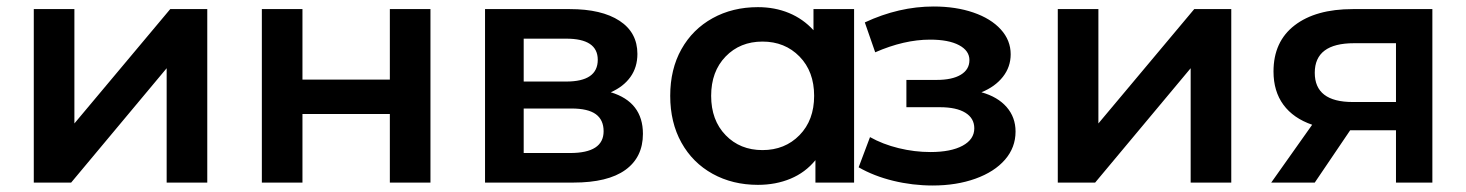

<svg xmlns="http://www.w3.org/2000/svg" viewBox="-20 -562 4513 591"><path d="M84 -534H209V-182L504 -534H618V0H493V-352L199 0H84Z M786 -534H911V-317H1180V-534H1305V0H1180V-211H911V0H786Z M1959 -150Q1959 -78 1905 -39Q1851 0 1745 0H1473V-534H1734Q1832 -534 1887 -498Q1942 -462 1942 -396Q1942 -355 1920.5 -325Q1899 -295 1860 -278Q1959 -248 1959 -150ZM1592 -311H1723Q1820 -311 1820 -378Q1820 -443 1723 -443H1592ZM1838 -158Q1838 -193 1814 -210.5Q1790 -228 1739 -228H1592V-91H1735Q1838 -91 1838 -158Z M2609 -534V0H2490V-69Q2459 -31 2413.5 -12Q2368 7 2313 7Q2235 7 2173.5 -27Q2112 -61 2077.5 -123Q2043 -185 2043 -267Q2043 -349 2077.5 -410.5Q2112 -472 2173.5 -506Q2235 -540 2313 -540Q2365 -540 2408.5 -522Q2452 -504 2484 -469V-534ZM2486 -267Q2486 -342 2441 -388Q2396 -434 2327 -434Q2258 -434 2213.5 -388Q2169 -342 2169 -267Q2169 -192 2213.5 -146Q2258 -100 2327 -100Q2396 -100 2441 -146Q2486 -192 2486 -267Z M3106 -157Q3106 -108 3073.5 -70.5Q3041 -33 2982.5 -12Q2924 9 2851 9Q2789 9 2729.5 -5.5Q2670 -20 2623 -47L2658 -140Q2697 -118 2746 -106Q2795 -94 2844 -94Q2907 -94 2943 -113.5Q2979 -133 2979 -167Q2979 -198 2951.5 -215Q2924 -232 2873 -232H2770V-316H2863Q2911 -316 2937.5 -332Q2964 -348 2964 -377Q2964 -406 2932 -423Q2900 -440 2843 -440Q2763 -440 2674 -401L2642 -493Q2747 -542 2854 -542Q2922 -542 2976 -523.5Q3030 -505 3060.5 -471.5Q3091 -438 3091 -395Q3091 -356 3067 -325.5Q3043 -295 3001 -278Q3051 -264 3078.5 -232.5Q3106 -201 3106 -157Z M3236 -534H3361V-182L3656 -534H3770V0H3645V-352L3351 0H3236Z M4389 -534V0H4277V-161H4136L4027 0H3893L4019 -178Q3961 -198 3930.5 -239.5Q3900 -281 3900 -342Q3900 -434 3965 -484Q4030 -534 4144 -534ZM4027 -338Q4027 -248 4144 -248H4277V-429H4148Q4027 -429 4027 -338Z"/></svg>

Font: mBank SemiBold
Style: Regular
Weight: 600
Designer: Julieta Ulanovsky
Foundry: Julieta Ulanovsky
Version: Version 7.200